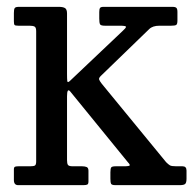

<svg xmlns="http://www.w3.org/2000/svg" viewBox="-20 -540 569 560"><path d="M66 -465H33.5Q24.5 -465 22.5 -467.2Q20.5 -469.5 20.5 -478V-502Q20.5 -512.5 22.8 -516.2Q25 -520 35 -520H152Q163.5 -520 169.5 -516.5Q175.5 -513 175.5 -500.5V-324Q175.5 -310.5 176.2 -303.8Q177 -297 185 -305L337.5 -449.5Q347 -458 347.5 -461.5Q348 -465 330 -465H286Q274 -465 271.8 -469.2Q269.5 -473.5 269.5 -486V-505Q269.5 -513.5 271.8 -516.8Q274 -520 282 -520H483Q491.5 -520 494.5 -517Q497.5 -514 497.5 -505V-480Q497.5 -469.5 493.8 -467.2Q490 -465 479 -465H445Q425 -465 415 -455L274 -318.5Q268 -312.5 269 -308.5Q270 -304.5 277 -295.5L464.5 -67Q471 -60.5 475.5 -57.8Q480 -55 494 -55H512.5Q524 -55 524 -42.5V-19Q524 -7 520 -3.5Q516 0 504.5 0H316.5Q306 0 304 -4Q302 -8 302 -19V-37.5Q302 -48.5 304.5 -51.8Q307 -55 317.5 -55H342Q358.5 -55 358.5 -58.2Q358.5 -61.5 352 -68L185 -273Q175.5 -284.5 175.5 -259V-73Q175.5 -63 178.2 -59Q181 -55 192 -55H219.5Q227.5 -55 232.8 -52.8Q238 -50.5 238 -42V-11Q238 -3.5 234.8 -1.8Q231.5 0 223.5 0H33Q20.5 0 20.5 -15V-46Q20.5 -52.5 24 -53.8Q27.5 -55 34 -55H68Q78 -55 81.8 -57.2Q85.5 -59.5 85.5 -69V-449Q85.5 -460 80.8 -462.5Q76 -465 66 -465Z"/></svg>

Font: Besley* Narrow
Style: Regular
Weight: 400
Width: 4
Designer: Owen Earl
Foundry: indestructible type*
Version: Version 3.000; ttfautohint (v1.8.3)